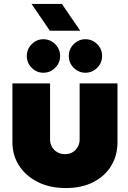

<svg xmlns="http://www.w3.org/2000/svg" viewBox="-20 -941 647 974"><path d="M413 -572Q379 -572 354 -597Q329 -622 329 -657Q329 -692 354 -717Q379 -742 413 -742Q448 -742 473 -717Q498 -692 498 -657Q498 -622 473 -597Q448 -572 413 -572ZM200 -572Q166 -572 141 -597Q116 -622 116 -657Q116 -692 141 -717Q166 -742 200 -742Q235 -742 260 -717Q285 -692 285 -657Q285 -622 260 -597Q235 -572 200 -572ZM314 13Q233 13 172 -17.5Q111 -48 77 -100.5Q43 -153 43 -220V-518H234V-232Q234 -214 243 -197Q252 -180 269.5 -169.5Q287 -159 310 -159Q333 -159 349.5 -169.5Q366 -180 375 -197Q384 -214 384 -232V-518H576V-220Q576 -153 544.5 -100.5Q513 -48 454 -17.5Q395 13 314 13ZM233 -785 140 -921H294L387 -785Z"/></svg>

Font: MuseoModerno Thin Black
Style: Regular
Weight: 900
Version: Version 1.002